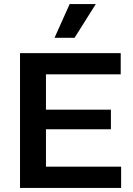

<svg xmlns="http://www.w3.org/2000/svg" viewBox="-20 -920 652 940"><path d="M78 0V-660H571V-556H205V-383H523V-287H205V-104H573V0ZM345 -735H247L321 -900H449Z"/></svg>

Font: Bricolage Grotesque 12pt SemiBold
Style: Regular
Weight: 600
Designer: Mathieu Triay
Foundry: Atelier Triay
Version: Version 1.001; ttfautohint (v1.8.4.7-5d5b);gftools[0.9.33.de